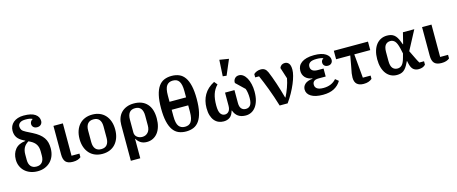

<svg xmlns="http://www.w3.org/2000/svg" viewBox="-52 -1591 6135 2579"><g transform="rotate(-15 3016.0 -301.5)"><path d="M283 12Q227 12 181.5 -5Q136 -22 104 -52Q72 -82 54 -123.5Q36 -165 36 -214Q36 -299 82 -356Q128 -413 224 -424V-429L203 -440Q145 -469 119.5 -507Q94 -545 94 -600Q94 -634 107.5 -663.5Q121 -693 146.5 -714.5Q172 -736 208 -748Q244 -760 290 -760Q397 -760 448.5 -724Q500 -688 500 -630Q500 -600 480.5 -580.5Q461 -561 428 -561Q395 -561 376.5 -579Q358 -597 358 -624Q358 -641 368 -657.5Q378 -674 394 -681V-686Q377 -694 355.5 -698Q334 -702 302 -702Q248 -702 222.5 -682Q197 -662 197 -633Q197 -606 210 -585Q223 -564 265 -543L348 -501Q399 -475 433.5 -447.5Q468 -420 489.5 -388.5Q511 -357 520 -321Q529 -285 529 -243Q529 -184 511 -137Q493 -90 460 -57Q427 -24 382 -6Q337 12 283 12ZM283 -53Q334 -53 361 -85Q388 -117 388 -177V-236Q388 -293 364.5 -331.5Q341 -370 290 -396L264 -409Q216 -380 196.5 -341.5Q177 -303 177 -249V-174Q177 -116 204 -84.5Q231 -53 283 -53Z M773 -522V-72H883V-22Q865 -6 837 3Q809 12 772 12Q703 12 672.5 -20.5Q642 -53 642 -125V-522Z M1183 -54Q1237 -54 1263.5 -87Q1290 -120 1290 -180V-342Q1290 -402 1263.5 -435Q1237 -468 1183 -468Q1129 -468 1102.5 -435Q1076 -402 1076 -342V-180Q1076 -120 1102.5 -87Q1129 -54 1183 -54ZM1183 12Q1127 12 1081.5 -6.5Q1036 -25 1003.5 -60.5Q971 -96 953 -146.5Q935 -197 935 -261Q935 -325 953 -375.5Q971 -426 1003.5 -461.5Q1036 -497 1081.5 -515.5Q1127 -534 1183 -534Q1239 -534 1284.5 -515.5Q1330 -497 1362.5 -461.5Q1395 -426 1413 -375.5Q1431 -325 1431 -261Q1431 -197 1413 -146.5Q1395 -96 1362.5 -60.5Q1330 -25 1284.5 -6.5Q1239 12 1183 12Z M1525 -300Q1525 -351 1540.5 -394Q1556 -437 1586.5 -468Q1617 -499 1661 -516.5Q1705 -534 1762 -534Q1880 -534 1944.5 -463.5Q2009 -393 2009 -261Q2009 -198 1994 -147Q1979 -96 1951.5 -61Q1924 -26 1885.5 -7Q1847 12 1801 12Q1748 12 1712.5 -12Q1677 -36 1661 -69H1656V200H1525ZM1758 -70Q1806 -70 1837 -103.5Q1868 -137 1868 -199V-337Q1868 -400 1842 -434Q1816 -468 1762 -468Q1708 -468 1682 -434.5Q1656 -401 1656 -338V-158Q1656 -137 1664.5 -120.5Q1673 -104 1687 -93Q1701 -82 1719.5 -76Q1738 -70 1758 -70Z M2347 12Q2289 12 2243 -7.5Q2197 -27 2165 -72.5Q2133 -118 2116 -192Q2099 -266 2099 -374Q2099 -482 2116 -556Q2133 -630 2165 -675.5Q2197 -721 2243 -740.5Q2289 -760 2347 -760Q2405 -760 2451 -740.5Q2497 -721 2529 -675.5Q2561 -630 2578 -556Q2595 -482 2595 -374Q2595 -266 2578 -192Q2561 -118 2529 -72.5Q2497 -27 2451 -7.5Q2405 12 2347 12ZM2347 -53Q2375 -53 2396.5 -62Q2418 -71 2432.5 -92Q2447 -113 2454.5 -146.5Q2462 -180 2462 -230V-320H2232V-230Q2232 -131 2261.5 -92Q2291 -53 2347 -53ZM2232 -431H2462V-518Q2462 -567 2454.5 -601Q2447 -635 2432.5 -656Q2418 -677 2396.5 -686Q2375 -695 2347 -695Q2291 -695 2261.5 -656Q2232 -617 2232 -518Z M2868 12Q2830 12 2797.5 -2Q2765 -16 2741 -45Q2717 -74 2703.5 -117.5Q2690 -161 2690 -221Q2690 -323 2735.5 -403Q2781 -483 2879 -534L2915 -490Q2890 -464 2873 -436Q2856 -408 2845.5 -375.5Q2835 -343 2830 -305Q2825 -267 2825 -221Q2825 -138 2848 -105.5Q2871 -73 2908 -73Q2941 -73 2962.5 -99Q2984 -125 2984 -177V-357H3115V-177Q3115 -125 3137.5 -99Q3160 -73 3199 -73Q3239 -73 3262 -102.5Q3285 -132 3285 -203Q3285 -239 3280 -272.5Q3275 -306 3265 -333L3146 -447Q3145 -451 3145 -459Q3146 -489 3167 -511.5Q3188 -534 3224 -534Q3255 -534 3282 -513.5Q3309 -493 3328.5 -457.5Q3348 -422 3359.5 -373Q3371 -324 3371 -267Q3371 -197 3356 -145Q3341 -93 3314.5 -58Q3288 -23 3252.5 -5.5Q3217 12 3176 12Q3050 12 3011 -101H3007Q2989 -38 2954 -13Q2919 12 2868 12ZM3011 -577 3024 -803 3153 -782 3063 -571Z M3648 0Q3607 -135 3563.5 -250Q3520 -365 3482 -450H3428V-496Q3445 -513 3471 -523.5Q3497 -534 3526 -534Q3560 -534 3582 -518.5Q3604 -503 3620 -467Q3634 -434 3650.5 -389.5Q3667 -345 3684 -294Q3701 -243 3717 -189.5Q3733 -136 3747 -85H3752Q3765 -110 3778.5 -141Q3792 -172 3803.5 -204Q3815 -236 3824 -268Q3833 -300 3838 -328L3788 -484Q3808 -534 3861 -534Q3895 -534 3916.5 -508Q3938 -482 3938 -421Q3938 -386 3925.5 -337.5Q3913 -289 3889.5 -233Q3866 -177 3833 -117Q3800 -57 3759 0Z M4250 12Q4143 12 4085 -24Q4027 -60 4027 -120Q4027 -164 4061 -195Q4095 -226 4167 -233V-238Q4104 -248 4070 -285Q4036 -322 4036 -377Q4036 -411 4049.5 -439.5Q4063 -468 4091.5 -489Q4120 -510 4164 -522Q4208 -534 4268 -534Q4373 -534 4427 -499Q4481 -464 4481 -413Q4481 -384 4462.5 -366Q4444 -348 4414 -348Q4383 -348 4365.5 -365Q4348 -382 4348 -409Q4348 -426 4356.5 -439Q4365 -452 4378 -458V-462Q4364 -468 4342 -472Q4320 -476 4287 -476Q4223 -476 4195.5 -456Q4168 -436 4168 -402V-398Q4168 -365 4192 -346Q4216 -327 4268 -327H4346V-216H4247Q4203 -216 4183 -199Q4163 -182 4163 -153V-149Q4163 -115 4191 -95Q4219 -75 4279 -75Q4393 -75 4458 -150L4502 -114Q4467 -54 4405 -21Q4343 12 4250 12Z M4932 -26Q4909 -7 4881 2.5Q4853 12 4815 12Q4755 12 4722.5 -17Q4690 -46 4690 -109Q4690 -134 4694.5 -167Q4699 -200 4711 -254L4738 -404H4541V-522H5016V-404H4794L4824 -72H4932Z M5675 -25Q5661 -8 5636.5 2Q5612 12 5580 12Q5534 12 5505 -13.5Q5476 -39 5462 -104L5456 -133H5452L5442 -113Q5425 -77 5407.5 -52.5Q5390 -28 5370.5 -14Q5351 0 5328 6Q5305 12 5277 12Q5232 12 5194.5 -6.5Q5157 -25 5130 -60.5Q5103 -96 5088.5 -146.5Q5074 -197 5074 -261Q5074 -325 5089 -375.5Q5104 -426 5131 -461Q5158 -496 5196.5 -515Q5235 -534 5282 -534Q5312 -534 5336 -527.5Q5360 -521 5379.5 -506Q5399 -491 5415 -465.5Q5431 -440 5445 -402L5459 -366H5463L5502 -522H5660L5518 -254L5572 -143Q5580 -126 5590 -107Q5600 -88 5610 -72H5675ZM5412 -323Q5395 -396 5369.5 -424Q5344 -452 5307 -452Q5264 -452 5239 -422Q5214 -392 5214 -323V-200Q5214 -131 5239 -100.5Q5264 -70 5308 -70Q5344 -70 5370 -96.5Q5396 -123 5415 -195L5429 -247Z M5899 -522V-72H6009V-22Q5991 -6 5963 3Q5935 12 5898 12Q5829 12 5798.5 -20.5Q5768 -53 5768 -125V-522Z"/></g></svg>

Font: IBM Plex Serif SmBld
Style: Regular
Weight: 600
Designer: Mike Abbink, Paul van der Laan, Pieter van Rosmalen
Foundry: Bold Monday
Version: Version 3.001